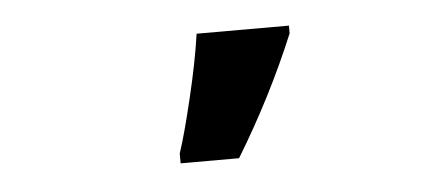

<svg xmlns="http://www.w3.org/2000/svg" viewBox="-28 -784 593 265"><g transform="rotate(-5 268.0 -651.0)"><path d="M213.4 -576.7Q221.7 -601.1 233.6 -651.1Q245.6 -701.2 251 -739.3H378.9V-728.5Q343.8 -644 294.4 -563H213.4Z"/></g></svg>

Font: Bpm'online Open Sans
Style: Bold
Weight: 700
Foundry: Ascender Corporation
Version: Version 1.10